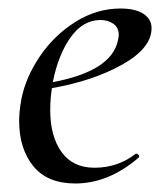

<svg xmlns="http://www.w3.org/2000/svg" viewBox="-20 -419 387 451"><path d="M300 -58Q303 -58 305.5 -55Q308 -52 306 -49Q235 12 157 12Q91 12 58 -29Q25 -70 25 -135Q25 -157 30 -185Q40 -237 73.5 -286.5Q107 -336 157 -367.5Q207 -399 263 -399Q298 -399 317 -386.5Q336 -374 336 -353Q336 -306 267.5 -267.5Q199 -229 102 -212Q98 -188 98 -160Q98 -99 124.5 -62Q151 -25 202 -25Q257 -25 299 -58ZM257 -324Q259 -334 259 -337Q259 -354 246.5 -363Q234 -372 216 -372Q175 -372 146 -331.5Q117 -291 104 -226Q242 -252 257 -324Z"/></svg>

Font: CormorantInfant-MediumItalic
Style: Italic
Weight: 500
Italic angle: -10°
Designer: Christian Thalmann (Catharsis Fonts)
Foundry: Catharsis Fonts
Version: Version 3.303